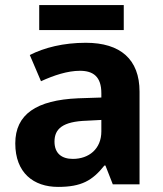

<svg xmlns="http://www.w3.org/2000/svg" viewBox="-20 -724 639 754"><path d="M466 -704H134V-606H466ZM317 -556C229 -556 154 -537 97 -508L141 -405C191 -428 245 -446 294 -446C346 -446 378 -423 378 -358V-341L287 -338C123 -331 40 -275 40 -161C40 -45 112 10 208 10C300 10 343 -15 390 -74H394L423 0H528V-364C528 -491 453 -556 317 -556ZM321 -250 378 -253V-208C378 -139 329 -100 266 -100C223 -100 194 -121 194 -168C194 -218 226 -247 321 -250Z"/></svg>

Font: Noto Sans Canadian Aboriginal
Style: Bold
Weight: 700
Designer: Monotype Design Team, Typotheque's Kevin King
Foundry: Monotype Imaging Inc.
Version: Version 2.004